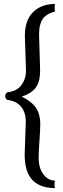

<svg xmlns="http://www.w3.org/2000/svg" viewBox="-20 -734 317 973"><path d="M178.2 -551.8 183.1 -384.8V-375Q183.1 -317.4 160.2 -288.6Q137.2 -259.8 89.8 -244.1Q136.7 -222.7 160.4 -190.2Q184.1 -157.7 184.1 -104Q184.1 -76.2 179.9 -19.5Q175.8 37.1 175.8 64.9Q175.8 117.7 200 149.4Q224.1 181.2 257.8 181.2Q255.9 192.9 255.9 200.2Q255.9 210.4 258.8 219.2Q183.1 219.2 144 178Q105 136.7 105 48.8Q106 22.5 107.9 -36.1Q109.9 -94.7 110.8 -121.1Q109.9 -164.1 87.2 -192.9Q64.5 -221.7 16.1 -228Q5.9 -236.8 5.9 -247.1Q5.9 -255.9 16.1 -266.1Q64 -271 87.2 -301Q110.4 -331.1 111.8 -370.1Q110.8 -398.9 108.9 -461.9Q106.9 -524.9 106 -554.2Q106.4 -632.3 148.2 -673.1Q189.9 -713.9 258.8 -713.9Q256.8 -704.1 256.8 -694.8Q256.8 -685.5 258.8 -675.8Q244.1 -671.4 236.1 -668.2Q228 -665 215.3 -656.5Q202.6 -647.9 195.8 -637.5Q189 -627 183.6 -608.2Q178.2 -589.4 178.2 -564.9Z"/></svg>

Font: Linear Smooth Low Contrast
Style: Regular
Weight: 500
Designer: Philipp H. Poll, Flanker
Foundry: Philipp H. Poll, reworked by Flanker
Version: Version 1.010 | FøM Fix